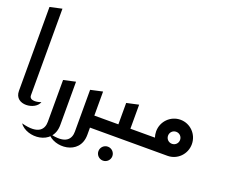

<svg xmlns="http://www.w3.org/2000/svg" viewBox="-154 -1045 1771 1501"><g transform="rotate(20 731.5 -295.0)"><path d="M125 -800 25 -778V-80C25 40 199 17 220 -58C195 -46 125 -33 125 -80Z M420 60V-300L320 -278V70C320 127 288 191 135 150C201 244 420 237 420 60Z M645 60V0H765V-100H645V-300L545 -278V70C545 127 513 191 360 150C426 244 645 237 645 60Z M770 150C770 182 796 208 828 208C860 208 886 182 886 150C886 118 860 92 828 92C796 92 770 118 770 150Z M945 -300 845 -278V-100H725V0H1065V-100H945Z M1025 -100V0H1290C1372 0 1438 -67 1438 -150C1438 -233 1372 -300 1290 -300C1208 -300 1141 -233 1141 -150C1141 -132 1144 -116 1149 -100ZM1240 -150C1240 -178 1262 -200 1290 -200C1318 -200 1340 -178 1340 -150C1340 -122 1318 -100 1290 -100C1262 -100 1240 -122 1240 -150Z"/></g></svg>

Font: Reem Kufi
Style: Regular
Weight: 400
Designer: Khaled Hosny
Version: Version 0.007